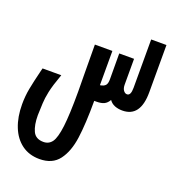

<svg xmlns="http://www.w3.org/2000/svg" viewBox="-138 -655 876 974"><g transform="rotate(20 300.0 -168.0)"><path d="M8 -17.5Q8 -61.5 15.8 -102.5Q23.5 -143.5 39.5 -208L43.5 -223.5H144.5Q121 -158.5 113.2 -121.2Q105.5 -84 104.5 -57.5Q102 -11.5 102 7.5Q102 60.5 117.2 93Q132.5 125.5 174.5 125.5Q204 125.5 220.8 102Q237.5 78.5 245.5 14Q253.5 -50.5 253.5 -174.5Q253.5 -202.5 252.5 -277.5Q251.5 -343.5 251.5 -428H346V-243Q366.5 -246 375.2 -256Q384 -266 383.5 -290.5L383 -428H463V-289Q463 -269 471.2 -257.8Q479.5 -246.5 490.5 -246.5Q511 -246.5 511 -289V-550H593.5V-295Q593.5 -161 496 -161Q473.5 -161 455 -168.2Q436.5 -175.5 425 -192Q414.5 -173.5 399.2 -166Q384 -158.5 357 -158.5H346Q346 -34.5 335.2 43.2Q324.5 121 289.5 167.5Q254.5 214 185 214Q129.5 214 89.5 184.8Q49.5 155.5 28.8 103.2Q8 51 8 -17.5Z"/></g></svg>

Font: JuliaMono BoldItalic
Style: Regular
Weight: 700
Italic angle: -9°
Monospace: yes
Designer: cormullion
Foundry: corm
Version: Version 0.049; ttfautohint (v1.8.4)